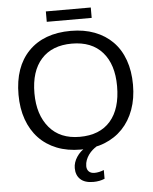

<svg xmlns="http://www.w3.org/2000/svg" viewBox="-65 -880 908 1141"><g transform="rotate(-5 389.0 -309.0)"><path d="M730 -347Q730 -265 706 -199Q682 -133 637.5 -86.5Q593 -40 530 -15Q467 10 388 10Q308 10 245 -15Q182 -40 138 -86.5Q94 -133 70.5 -199Q47 -265 47 -347Q47 -512 137 -605Q228 -698 389 -698Q468 -698 531 -674Q594 -650 638.5 -605Q683 -560 706.5 -494.5Q730 -429 730 -347ZM635 -347Q635 -477 571 -549.5Q507 -622 389 -622Q271 -622 206.5 -550.5Q142 -479 142 -347Q142 -219 207 -142Q271 -66 388 -66Q508 -66 571.5 -139Q635 -212 635 -347ZM513 195Q483 208 445 208Q394 208 368 183.5Q342 159 342 117Q342 83 363 51Q384 19 417 0H482Q470 7 457.5 18Q445 29 434.5 43.5Q424 58 417.5 75Q411 92 411 111Q411 131 423 143Q435 155 457 155Q483 155 513 143ZM520 -764H252V-826H520Z"/></g></svg>

Font: Libra Sans
Style: Regular
Weight: 400
Foundry: Context Ltd
Version: Version 1.000; ttfautohint (v1.3)